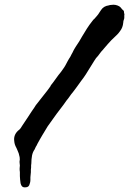

<svg xmlns="http://www.w3.org/2000/svg" viewBox="-20 -651 592 821"><path d="M89 150Q75 152 70 139Q69 137 69 135.5Q69 134 68 133Q67 125 66 117Q65 109 65 102V85Q64 80 64 76Q64 72 64 68Q66 57 64 47Q63 41 64 36Q65 32 64.5 28.5Q64 25 64 21Q61 4 54 -10Q52 -13 50 -19Q42 -33 41 -47Q37 -73 57 -92Q64 -97 68 -102.5Q72 -108 76 -115L100 -151Q107 -162 114 -172.5Q121 -183 128 -193Q129 -195 130.5 -197Q132 -199 133 -201L166 -243Q174 -253 181 -262Q188 -271 195 -281Q197 -286 200 -289.5Q203 -293 206 -297L230 -330Q235 -336 240 -342.5Q245 -349 249 -355Q255 -363 260 -372Q265 -381 269 -389Q272 -394 275 -399.5Q278 -405 281 -409Q283 -414 285.5 -418Q288 -422 290 -426Q295 -437 300 -445Q301 -447 302.5 -449Q304 -451 305 -453Q319 -473 331 -495Q341 -512 351.5 -528.5Q362 -545 374 -560Q376 -563 378.5 -566Q381 -569 384 -571Q389 -577 394.5 -583Q400 -589 404 -596Q406 -599 408 -602Q410 -605 412 -608Q423 -625 445 -628Q448 -629 450.5 -629.5Q453 -630 456 -630Q474 -633 490 -624Q492 -623 496 -619Q499 -615 502 -611.5Q505 -608 509 -605Q509 -604 509.5 -603.5Q510 -603 510 -602Q510 -599 510.5 -596Q511 -593 512 -590V-589Q511 -584 511.5 -578.5Q512 -573 510 -568Q507 -561 507 -554Q505 -533 494 -519Q488 -510 481 -503L456 -479Q448 -471 440.5 -462Q433 -453 425 -444Q421 -440 420 -438Q412 -430 405.5 -420.5Q399 -411 391 -403L383 -391Q374 -377 365 -362Q356 -347 347 -333Q343 -326 337.5 -319Q332 -312 327 -305Q318 -292 309 -280Q300 -268 291 -256Q284 -248 278 -239Q272 -230 265 -222Q252 -203 237.5 -184.5Q223 -166 209 -146Q203 -137 196.5 -128.5Q190 -120 184 -111L161 -73Q156 -64 150.5 -55Q145 -46 140 -36Q139 -33 137 -29.5Q135 -26 133 -23L128 -12Q120 -1 117 14Q114 30 114 48Q114 50 113.5 52Q113 54 113 56Q113 60 113 65Q113 70 112 75Q112 80 112 85.5Q112 91 111 96Q110 101 110 107Q110 113 110 119Q110 127 107 135Q104 150 89 150Z"/></svg>

Font: Lacquer
Style: Regular
Weight: 400
Designer: Eli Block, Niki Polyocan
Version: Version 1.100